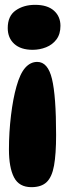

<svg xmlns="http://www.w3.org/2000/svg" viewBox="-20 -663 282 794"><path d="M230 -556Q230 -522 213.5 -500Q197 -478 170.5 -467.5Q144 -457 115 -457Q66 -457 39 -481.5Q12 -506 12 -547Q12 -597 45 -620Q78 -643 125 -643Q176 -643 203 -619Q230 -595 230 -556ZM110 111Q59 111 38 70.5Q17 30 17 -45Q17 -116 25.5 -186Q34 -256 48 -305Q63 -359 84.5 -383Q106 -407 134 -407Q178 -407 195 -336.5Q212 -266 212 -105Q212 -26 203.5 21.5Q195 69 173 90Q151 111 110 111Z"/></svg>

Font: DynaPuff Condensed
Style: Bold
Weight: 700
Width: 3
Designer: Toshi Omagari, Jennifer Daniel
Foundry: Google Fonts
Version: Version 2.000; ttfautohint (v1.8.4.7-5d5b)